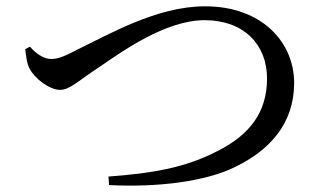

<svg xmlns="http://www.w3.org/2000/svg" viewBox="-20 -641 1040 609"><path d="M75 -493 60 -485C63 -464 64 -442 74 -423C90 -392 137 -356 170 -356C202 -356 227 -384 296 -429C365 -476 504 -577 629 -577C753 -577 827 -500 827 -392C827 -286 773 -213 668 -161C566 -108 459 -91 324 -81L326 -54C479 -46 633 -65 727 -112C834 -164 913 -248 913 -378C913 -505 813 -621 630 -621C477 -621 324 -531 222 -482C175 -457 159 -454 141 -454C119 -454 94 -471 75 -493Z"/></svg>

Font: Noto Serif TC Medium
Style: Regular
Weight: 500
Designer: Ryoko NISHIZUKA 西塚涼子 (kana & ideographs); Frank Grießhammer (Latin, Greek & Cyrillic); Wenlong ZHANG 张文龙 (bopomofo); San
Foundry: Adobe
Version: Version 2.001;hotconv 1.1.0;makeotfexe 2.6.0